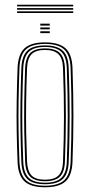

<svg xmlns="http://www.w3.org/2000/svg" viewBox="-20 -785 380 811"><path d="M170.2 6Q110.5 6 83.5 -18.9Q56.5 -43.8 54.2 -101Q51.5 -169.5 50.5 -232Q49.5 -294.5 50.5 -359Q51.5 -423.5 54.2 -498Q56.5 -556 83.6 -581Q110.8 -606 170.2 -606Q228.5 -606 256.2 -581.6Q284 -557.2 286.2 -498Q290.2 -387.2 290.1 -293.5Q290 -199.8 286.2 -101Q284 -43.8 257 -18.9Q230 6 170.2 6ZM170.2 -0.5Q226 -0.5 251.1 -23.9Q276.2 -47.2 278.2 -101.2Q282 -200 282.1 -293.6Q282.2 -387.2 278.2 -497.8Q276.2 -552.2 251.1 -575.9Q226 -599.5 170.2 -599.5Q114.5 -599.5 89.4 -575.9Q64.2 -552.2 62.2 -497.8Q59.5 -424 58.5 -359.5Q57.5 -295 58.5 -232.4Q59.5 -169.8 62.2 -101.2Q64.2 -47.8 89.2 -24.1Q114.2 -0.5 170.2 -0.5ZM170.2 -6.8Q118 -6.8 95.1 -29.1Q72.2 -51.5 70.2 -101.5Q67.5 -170.2 66.5 -232.4Q65.5 -294.5 66.5 -358.8Q67.5 -423 70.2 -497.5Q72.2 -548.2 95.2 -570.8Q118.2 -593.2 170.2 -593.2Q219.8 -593.2 244.1 -571.9Q268.5 -550.5 270.2 -497.2Q273 -421 273.8 -353.5Q274.5 -286 273.6 -223.9Q272.8 -161.8 270.2 -101.8Q268.5 -50.8 245.1 -28.8Q221.8 -6.8 170.2 -6.8ZM170.2 -13.2Q217.8 -13.2 239.1 -33.9Q260.5 -54.5 262.2 -102Q266 -201.5 266.1 -294.1Q266.2 -386.8 262.2 -497Q260.5 -546.2 238.5 -566.5Q216.5 -586.8 170.2 -586.8Q123 -586.8 101.6 -566Q80.2 -545.2 78.2 -497.2Q75.5 -423.2 74.5 -358.9Q73.5 -294.5 74.5 -232.1Q75.5 -169.8 78.2 -102Q80.2 -54.5 101.5 -33.9Q122.8 -13.2 170.2 -13.2ZM170.2 -19.5Q127 -19.5 107.5 -38.8Q88 -58 86.2 -102.2Q83.8 -164 82.6 -224.5Q81.5 -285 82.4 -351.5Q83.2 -418 86.2 -497.2Q88 -541.8 107.6 -561.1Q127.2 -580.5 170.2 -580.5Q213.5 -580.5 233 -561Q252.5 -541.5 254.2 -496.8Q258.2 -386.2 258.2 -294.2Q258.2 -202.2 254.2 -102.2Q252.5 -58 233 -38.8Q213.5 -19.5 170.2 -19.5ZM170.2 -26Q209 -26 226.9 -43.6Q244.8 -61.2 246.2 -102.5Q250 -197.5 250.2 -289.6Q250.5 -381.8 246.2 -496.5Q244.8 -539.8 226.1 -556.9Q207.5 -574 170.2 -574Q131 -574 113.5 -556Q96 -538 94.2 -497Q91.2 -417 90.4 -350.6Q89.5 -284.2 90.6 -224.2Q91.8 -164.2 94.2 -102.5Q96 -62.8 112.9 -44.4Q129.8 -26 170.2 -26ZM150.2 -677V-685H190.2V-677ZM150.2 -645V-653H190.2V-645ZM150.2 -661V-669H190.2V-661ZM52.2 -758V-765H289.2V-758ZM52.2 -730V-737H289.2V-730ZM52.2 -744V-751H289.2V-744Z"/></svg>

Font: Big Shoulders Inline Text SC Thin
Style: Regular
Weight: 100
Designer: Patric King
Foundry: XO Type Co
Version: Version 2.002